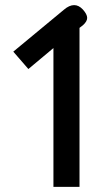

<svg xmlns="http://www.w3.org/2000/svg" viewBox="-20 -730 395 751"><path d="M189 -542 91 -460 32 -528 230 -692Q251 -710 270 -710Q288 -710 304 -693Q321 -674 321 -660Q321 -646 304 -631L291 -621V1H189Z"/></svg>

Font: Niramit Medium
Style: Regular
Weight: 500
Designer: Katatrad Aksorn Co.,Ltd.
Foundry: Cadson Demak Co.,Ltd.
Version: Version 1.000; ttfautohint (v1.6)